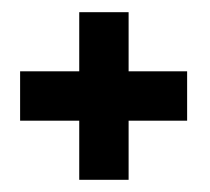

<svg xmlns="http://www.w3.org/2000/svg" viewBox="-20 -370 344 315"><path d="M13 -172H110V-75H191V-172H287V-253H191V-350H110V-253H13Z"/></svg>

Font: Rabbid Highway Sign II Hop
Style: Regular
Weight: 400
Foundry: Cannot Into Space Fonts
Version: Version 0.277